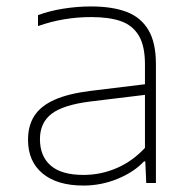

<svg xmlns="http://www.w3.org/2000/svg" viewBox="-20 -568 593 596"><path d="M464 -369V0H434L431 -67H427Q395.5 -33.5 344.8 -12.8Q294 8 239 8Q157.5 8 112.2 -29.5Q67 -67 67 -134Q67 -178.5 87 -209Q107 -239.5 149.8 -258.5Q192.5 -277.5 262 -286L430 -306.5V-368Q430 -425.5 410.8 -457.5Q391.5 -489.5 355.5 -502.2Q319.5 -515 263 -515Q176.5 -515 98 -487V-521Q132.5 -534 176 -541Q219.5 -548 262 -548Q328.5 -548 372.8 -531.2Q417 -514.5 440.5 -475.2Q464 -436 464 -369ZM430 -109V-273.5L261 -253Q176.5 -242.5 140.2 -214.8Q104 -187 104 -136Q104 -83 137.5 -54Q171 -25 239 -25Q293 -25 342.2 -46.2Q391.5 -67.5 430 -109Z"/></svg>

Font: Encode Sans Expanded Thin
Style: Regular
Weight: 250
Width: 7
Designer: Multiple Designers
Foundry: Impallari Type
Version: Version 2.000